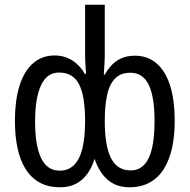

<svg xmlns="http://www.w3.org/2000/svg" viewBox="-20 -780 800 810"><path d="M234 10Q183 10 147 -10Q111 -30 88 -67Q65 -104 54 -155Q43 -206 43 -268Q43 -359 63 -420.5Q83 -482 120.5 -514Q158 -546 210 -546Q252 -546 285 -525Q318 -504 338 -468H343Q342 -487 340.5 -508Q339 -529 339 -550V-760H422V-552Q422 -530 420.5 -508Q419 -486 418 -465H422Q443 -504 474.5 -524.5Q506 -545 549 -545Q602 -545 639.5 -513.5Q677 -482 697 -421Q717 -360 717 -269Q717 -207 706 -156.5Q695 -106 672 -68.5Q649 -31 612.5 -10.5Q576 10 526 10Q472 10 435.5 -20.5Q399 -51 379 -110Q360 -50 323.5 -20Q287 10 234 10ZM232 -60Q268 -60 292 -83.5Q316 -107 327.5 -153.5Q339 -200 339 -269Q339 -375 313.5 -424.5Q288 -474 229 -474Q178 -474 153 -420Q128 -366 128 -267Q128 -166 153.5 -113Q179 -60 232 -60ZM531 -61Q582 -61 607 -112.5Q632 -164 632 -270Q632 -371 607.5 -422Q583 -473 530 -473Q488 -473 464.5 -448Q441 -423 431.5 -377.5Q422 -332 422 -269Q422 -164 448.5 -112.5Q475 -61 531 -61Z"/></svg>

Font: Noto Sans Display Condensed
Style: Regular
Weight: 400
Width: 3
Designer: Monotype Design Team
Foundry: Monotype Imaging Inc.
Version: Version 2.003